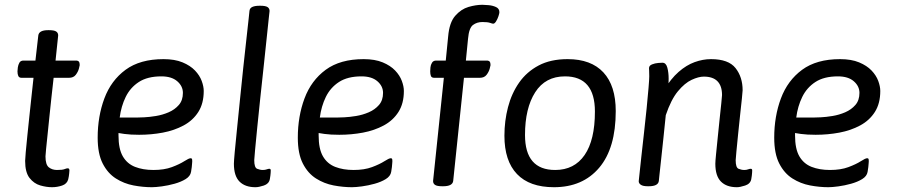

<svg xmlns="http://www.w3.org/2000/svg" viewBox="-20 -776 3747 802"><path d="M185 -650Q206 -650 214.5 -644.5Q223 -639 223 -628L212 -523H297Q306 -523 309.5 -518.5Q313 -514 313 -504Q313 -502 309.5 -489Q306 -476 296.5 -463.5Q287 -451 268 -451H204Q204 -451 201.5 -428.5Q199 -406 195 -370.5Q191 -335 187 -294.5Q183 -254 179 -216.5Q175 -179 172.5 -153.5Q170 -128 170 -123Q170 -88 184 -77Q198 -66 218 -66Q241 -66 249.5 -69.5Q258 -73 263 -73Q270 -73 270 -64Q270 -63 269 -51.5Q268 -40 265 -27Q260 -8 239.5 -1Q219 6 197 6Q174 6 148 -1.5Q122 -9 103.5 -32.5Q85 -56 85 -104Q85 -112 87.5 -140Q90 -168 94 -207Q98 -246 102.5 -288.5Q107 -331 111 -368Q115 -405 117.5 -428Q120 -451 120 -451H70Q60 -451 56.5 -458.5Q53 -466 53 -478Q53 -484 54.5 -494.5Q56 -505 61 -514Q66 -523 78 -523H128L140 -628Q143 -650 181 -650Z M663 -529Q710 -529 742.5 -515.5Q775 -502 794.5 -481.5Q814 -461 822.5 -438Q831 -415 831 -396Q831 -344 808.5 -308.5Q786 -273 747 -252Q708 -231 660 -222Q612 -213 561 -213Q525 -213 499.5 -216.5Q474 -220 458 -224L475 -259V-210Q475 -154 493 -123Q511 -92 544 -79Q577 -66 621 -66Q666 -66 698 -78Q730 -90 749.5 -102.5Q769 -115 776 -115Q779 -115 781 -113.5Q783 -112 783 -103Q783 -102 782.5 -95Q782 -88 781 -78Q780 -68 778 -58Q775 -40 755.5 -28Q736 -16 709 -8.5Q682 -1 656 2.5Q630 6 614 6Q577 6 537.5 -1.5Q498 -9 464 -30.5Q430 -52 409 -93Q388 -134 388 -201Q388 -290 416 -365Q444 -440 504.5 -484.5Q565 -529 663 -529ZM654 -457Q596 -457 560 -433.5Q524 -410 505 -371Q486 -332 480 -285H551Q560 -285 582 -286Q604 -287 631.5 -291.5Q659 -296 684.5 -307Q710 -318 727 -337.5Q744 -357 744 -388Q744 -416 720.5 -436.5Q697 -457 654 -457Z M1068 -752Q1089 -752 1097.5 -746.5Q1106 -741 1106 -730Q1106 -730 1102.5 -698Q1099 -666 1093.5 -612.5Q1088 -559 1081 -494.5Q1074 -430 1067 -364.5Q1060 -299 1054.5 -243Q1049 -187 1045.5 -150Q1042 -113 1042 -107Q1042 -76 1054 -71Q1066 -66 1078 -66Q1087 -66 1094 -68.5Q1101 -71 1105 -71Q1111 -71 1111 -64Q1111 -63 1110.5 -53.5Q1110 -44 1107 -27Q1103 -8 1082 -1Q1061 6 1047 6Q1004 6 980.5 -17.5Q957 -41 957 -92Q957 -102 960.5 -141Q964 -180 970 -237.5Q976 -295 982.5 -361Q989 -427 996 -492Q1003 -557 1009 -610.5Q1015 -664 1018.5 -696.5Q1022 -729 1022 -730Q1023 -742 1034 -747Q1045 -752 1064 -752Z M1499 -529Q1546 -529 1578.5 -515.5Q1611 -502 1630.5 -481.5Q1650 -461 1658.5 -438Q1667 -415 1667 -396Q1667 -344 1644.5 -308.5Q1622 -273 1583 -252Q1544 -231 1496 -222Q1448 -213 1397 -213Q1361 -213 1335.5 -216.5Q1310 -220 1294 -224L1311 -259V-210Q1311 -154 1329 -123Q1347 -92 1380 -79Q1413 -66 1457 -66Q1502 -66 1534 -78Q1566 -90 1585.5 -102.5Q1605 -115 1612 -115Q1615 -115 1617 -113.5Q1619 -112 1619 -103Q1619 -102 1618.5 -95Q1618 -88 1617 -78Q1616 -68 1614 -58Q1611 -40 1591.5 -28Q1572 -16 1545 -8.5Q1518 -1 1492 2.5Q1466 6 1450 6Q1413 6 1373.5 -1.5Q1334 -9 1300 -30.5Q1266 -52 1245 -93Q1224 -134 1224 -201Q1224 -290 1252 -365Q1280 -440 1340.5 -484.5Q1401 -529 1499 -529ZM1490 -457Q1432 -457 1396 -433.5Q1360 -410 1341 -371Q1322 -332 1316 -285H1387Q1396 -285 1418 -286Q1440 -287 1467.5 -291.5Q1495 -296 1520.5 -307Q1546 -318 1563 -337.5Q1580 -357 1580 -388Q1580 -416 1556.5 -436.5Q1533 -457 1490 -457Z M1995 -756Q2003 -756 2020.5 -754.5Q2038 -753 2052 -746.5Q2066 -740 2066 -725Q2066 -720 2062 -708Q2058 -696 2052 -686.5Q2046 -677 2040 -677Q2037 -677 2027 -680.5Q2017 -684 1995 -684Q1972 -684 1955.5 -671.5Q1939 -659 1935 -614L1926 -523H2013Q2022 -523 2025.5 -518.5Q2029 -514 2029 -504Q2029 -502 2025.5 -489Q2022 -476 2012.5 -463.5Q2003 -451 1984 -451H1918L1873 -20Q1870 2 1831 2H1827Q1806 2 1797.5 -3.5Q1789 -9 1789 -20L1834 -451H1794Q1783 -451 1780 -458.5Q1777 -466 1777 -478Q1777 -484 1778 -494.5Q1779 -505 1784.5 -514Q1790 -523 1802 -523H1842L1852 -624Q1857 -682 1881.5 -710Q1906 -738 1937 -747Q1968 -756 1995 -756Z M2351 -529Q2449 -529 2500.5 -473.5Q2552 -418 2552 -312Q2552 -157 2483 -75.5Q2414 6 2294 6Q2192 6 2139.5 -49Q2087 -104 2087 -209Q2087 -271 2102 -328.5Q2117 -386 2148.5 -431Q2180 -476 2230 -502.5Q2280 -529 2351 -529ZM2340 -457Q2258 -457 2215.5 -390.5Q2173 -324 2173 -212Q2173 -66 2299 -66Q2379 -66 2422 -128.5Q2465 -191 2465 -310Q2465 -457 2340 -457Z M2950 -529Q3023 -529 3052.5 -491.5Q3082 -454 3082 -399Q3082 -394 3079 -365Q3076 -336 3071.5 -295.5Q3067 -255 3063 -214Q3059 -173 3056 -143Q3053 -113 3053 -107Q3053 -76 3065 -71Q3077 -66 3089 -66Q3098 -66 3104.5 -68.5Q3111 -71 3116 -71Q3122 -71 3122 -64Q3122 -63 3121.5 -53.5Q3121 -44 3118 -27Q3114 -8 3092.5 -1Q3071 6 3058 6Q3015 6 2991.5 -17.5Q2968 -41 2968 -92Q2968 -102 2971 -132Q2974 -162 2978 -201.5Q2982 -241 2986 -279.5Q2990 -318 2993 -345.5Q2996 -373 2996 -379Q2996 -417 2977 -436.5Q2958 -456 2920 -456Q2898 -456 2869 -442.5Q2840 -429 2811.5 -394.5Q2783 -360 2761 -295Q2756 -247 2751 -198Q2746 -149 2741.5 -109Q2737 -69 2734.5 -44.5Q2732 -20 2732 -20Q2729 2 2690 2H2686Q2666 2 2657 -4Q2648 -10 2648 -19Q2648 -19 2651 -47.5Q2654 -76 2659 -122Q2664 -168 2670 -220.5Q2676 -273 2681 -323Q2686 -373 2689 -409Q2692 -445 2692 -457Q2692 -475 2691.5 -480.5Q2691 -486 2691 -491Q2691 -502 2703.5 -507Q2716 -512 2729.5 -513Q2743 -514 2747 -514Q2762 -514 2767.5 -493.5Q2773 -473 2773 -447Q2773 -427 2771 -407.5Q2769 -388 2766 -377L2753 -399Q2782 -447 2814.5 -475.5Q2847 -504 2881.5 -516.5Q2916 -529 2950 -529Z M3489 -529Q3536 -529 3568.5 -515.5Q3601 -502 3620.5 -481.5Q3640 -461 3648.5 -438Q3657 -415 3657 -396Q3657 -344 3634.5 -308.5Q3612 -273 3573 -252Q3534 -231 3486 -222Q3438 -213 3387 -213Q3351 -213 3325.5 -216.5Q3300 -220 3284 -224L3301 -259V-210Q3301 -154 3319 -123Q3337 -92 3370 -79Q3403 -66 3447 -66Q3492 -66 3524 -78Q3556 -90 3575.5 -102.5Q3595 -115 3602 -115Q3605 -115 3607 -113.5Q3609 -112 3609 -103Q3609 -102 3608.5 -95Q3608 -88 3607 -78Q3606 -68 3604 -58Q3601 -40 3581.5 -28Q3562 -16 3535 -8.5Q3508 -1 3482 2.5Q3456 6 3440 6Q3403 6 3363.5 -1.5Q3324 -9 3290 -30.5Q3256 -52 3235 -93Q3214 -134 3214 -201Q3214 -290 3242 -365Q3270 -440 3330.5 -484.5Q3391 -529 3489 -529ZM3480 -457Q3422 -457 3386 -433.5Q3350 -410 3331 -371Q3312 -332 3306 -285H3377Q3386 -285 3408 -286Q3430 -287 3457.5 -291.5Q3485 -296 3510.5 -307Q3536 -318 3553 -337.5Q3570 -357 3570 -388Q3570 -416 3546.5 -436.5Q3523 -457 3480 -457Z"/></svg>

Font: Asap VF Beta
Style: Italic
Weight: 400
Italic angle: -6°
Designer: Pablo Cosgaya
Foundry: Pablo Cosgaya
Version: Version 1.007